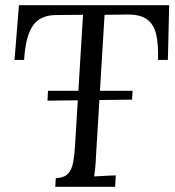

<svg xmlns="http://www.w3.org/2000/svg" viewBox="-20 -720 676 740"><path d="M632 -700 627 -489H589Q591 -548 582 -587Q573 -626 546.5 -645.5Q520 -665 468 -664L383 -663L350 -119Q349 -92 347 -72.5Q345 -53 343 -40Q357 -41 371 -41.5Q385 -42 398.5 -43Q412 -44 426 -44L424 0H193L195 -33Q228 -35 242.5 -51Q257 -67 262 -94.5Q267 -122 269 -156L300 -663L197 -662Q134 -662 106 -620Q78 -578 73 -489H36L53 -700ZM163 -332 165 -370H491L489 -336Z"/></svg>

Font: Lora Italic
Style: Italic
Weight: 400
Italic angle: -3°
Designer: Olga Karpushina, Alexei Vanyashin (Cyrillic)
Foundry: Cyreal
Version: Version 2.210; ttfautohint (v1.8.1.43-b0c9)